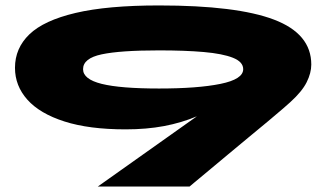

<svg xmlns="http://www.w3.org/2000/svg" viewBox="-20 -535 1198 705"><path d="M441 -60Q307 -60 216.5 -89Q126 -118 80.5 -169Q35 -220 35 -286Q35 -358 88 -409Q141 -460 257.5 -487.5Q374 -515 564 -515Q849 -515 986 -463Q1123 -411 1123 -298Q1123 -267 1106 -233Q1089 -199 1046 -160Q1042 -156 1020 -137Q998 -118 964.5 -90Q931 -62 892 -30Q853 2 815 34Q777 66 745.5 92Q714 118 695 134Q676 150 676 150H339L703 -108Q646 -84 582 -72Q518 -60 441 -60ZM564 -350Q422 -350 353.5 -335.5Q285 -321 285 -281Q285 -244 353.5 -227Q422 -210 564 -210Q706 -210 789.5 -227Q873 -244 873 -281Q873 -308 835 -323Q797 -338 728 -344Q659 -350 564 -350Z"/></svg>

Font: Syne ExtraBold
Style: Regular
Weight: 800
Designer: Lucas Descroix
Foundry: Bonjour Monde
Version: Version 2.200; ttfautohint (v1.8.4)